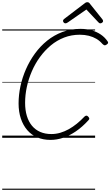

<svg xmlns="http://www.w3.org/2000/svg" viewBox="-20 -1246 998 1736"><path d="M437 19Q371 19 317.5 -3.5Q264 -26 226.5 -69.5Q189 -113 168.5 -174Q148 -235 148 -311Q148 -388 165 -467Q182 -546 215 -621Q248 -696 296 -762Q344 -828 406 -878Q468 -928 543.5 -956.5Q619 -985 707 -985Q762 -985 808 -972Q854 -959 891 -934Q928 -909 953 -872Q960 -863 956.5 -855.5Q953 -848 941 -841Q931 -835 924.5 -836.5Q918 -838 906 -849Q882 -877 851.5 -895Q821 -913 783.5 -922.5Q746 -932 701 -932Q626 -932 560 -906.5Q494 -881 439.5 -835.5Q385 -790 341.5 -730.5Q298 -671 268 -601.5Q238 -532 222.5 -459.5Q207 -387 207 -316Q207 -250 223 -197.5Q239 -145 269.5 -108.5Q300 -72 344 -53Q388 -34 444 -34Q486 -34 525 -45.5Q564 -57 601 -77.5Q638 -98 674 -127Q710 -156 745 -193Q755 -201 762.5 -200.5Q770 -200 778 -191Q787 -181 787.5 -174Q788 -167 778 -157Q723 -97 665.5 -58Q608 -19 550.5 0Q493 19 437 19ZM571 -1035Q563 -1035 556.5 -1042Q550 -1049 550 -1057Q550 -1063 552.5 -1066.5Q555 -1070 559 -1074L740 -1212Q749 -1220 755.5 -1223Q762 -1226 770 -1226Q777 -1226 783 -1222.5Q789 -1219 794 -1211L906 -1071Q909 -1067 910.5 -1063Q912 -1059 912 -1055Q912 -1047 903.5 -1041Q895 -1035 888 -1035Q882 -1035 877.5 -1037.5Q873 -1040 869 -1045L761 -1160L594 -1044Q586 -1039 581.5 -1037Q577 -1035 571 -1035ZM0 460H840V470H0ZM0 -20H840V0H0ZM0 -505H840V-500H0ZM0 -980H840V-970H0Z"/></svg>

Font: Playwrite NO Guides
Style: Regular
Weight: 400
Designer: Veronika Burian, José Scaglione
Foundry: TypeTogether
Version: Version 1.003